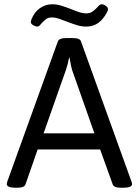

<svg xmlns="http://www.w3.org/2000/svg" viewBox="-20 -881 653 903"><path d="M12 -15Q12 -20 15 -29L252 -686Q258 -702 292 -702H321Q357 -702 361 -686L598 -28Q601 -21 601 -15Q601 2 558 2H550Q515 2 510 -14L451 -178H157L100 -14Q95 2 60 2H55Q12 2 12 -15ZM424 -254 319 -552Q314 -568 307 -610H305Q297 -570 290 -552L185 -254ZM125 -777Q125 -783 128 -790Q141 -824 167.5 -842.5Q194 -861 226 -861Q247 -861 268 -854.5Q289 -848 317 -837Q341 -827 356.5 -822.5Q372 -818 385 -818Q402 -818 413.5 -825.5Q425 -833 438 -847Q450 -861 458 -861Q467 -861 477.5 -853.5Q488 -846 488 -838Q488 -833 484 -825Q449 -756 387 -756Q365 -756 346 -761.5Q327 -767 292 -780Q267 -790 252.5 -794.5Q238 -799 225 -799Q208 -799 198 -792Q188 -785 175 -771Q164 -756 156 -756Q147 -756 136 -762.5Q125 -769 125 -777Z"/></svg>

Font: Asap-Regular
Style: Regular
Weight: 400
Designer: Pablo Cosgaya
Foundry: Omnibus-Type
Version: Version 2.000; ttfautohint (v1.8)